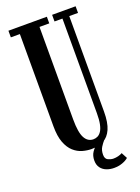

<svg xmlns="http://www.w3.org/2000/svg" viewBox="-158 -769 715 979"><g transform="rotate(-20 200.0 -279.0)"><path d="M210.5 12Q186.5 12 161.2 4.8Q136 -2.5 114.8 -21.5Q93.5 -40.5 80.2 -75Q67 -109.5 67 -164V-664H18V-700H226.5V-664H173.5V-162Q173.5 -91.5 189.8 -61.5Q206 -31.5 236.5 -31.5Q249 -31.5 260 -37Q271 -42.5 279.8 -55.8Q288.5 -69 293.2 -92Q298 -115 298 -150.5V-664H255V-700H382.5V-664H335V-146Q335 -86 319.5 -51.2Q304 -16.5 276 -2.2Q248 12 210.5 12ZM285.5 142Q264.5 142 245.5 134.8Q226.5 127.5 214.8 112Q203 96.5 203 72Q203 46 215.2 27.8Q227.5 9.5 243.8 -2.8Q260 -15 272 -21.5L286.5 -9.5Q275.5 3 265.2 19.2Q255 35.5 255 60Q255 82 270.2 89Q285.5 96 299 96Q311.5 96 324.8 92.8Q338 89.5 347 84L364 116Q352 127 331.2 134.5Q310.5 142 285.5 142Z"/></g></svg>

Font: Imbue Thin 10pt SemiBold
Style: Regular
Weight: 600
Version: Version 1.102